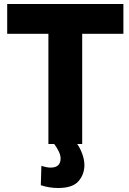

<svg xmlns="http://www.w3.org/2000/svg" viewBox="-20 -720 647 960"><path d="M187 109Q213 118 233 118Q283 118 283 72Q283 56 273.5 36.5Q264 17 251 0H222V-551H16V-700H597V-551H391V0H366Q381 21 391.5 50Q402 79 402 105Q402 152 372.5 186Q343 220 271 220Q251 220 229.5 217Q208 214 184 206Z"/></svg>

Font: Georama
Style: Bold
Weight: 700
Designer: Jean-Baptiste Levee
Foundry: Production Type
Version: Version 1.000